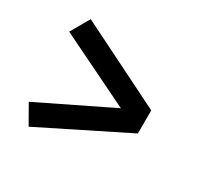

<svg xmlns="http://www.w3.org/2000/svg" viewBox="-118 -743 835 807"><g transform="rotate(30 300.0 -340.0)"><path d="M107 -79 55 -170 404 -340 55 -510 107 -601 519 -396V-284Z"/></g></svg>

Font: Iosevka Custom Extended
Style: Bold
Weight: 700
Width: 7
Monospace: yes
Designer: Belleve Invis
Foundry: Belleve Invis
Version: Version 11.2.4; ttfautohint (v1.8.4)